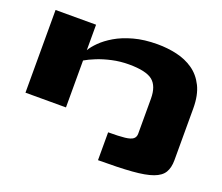

<svg xmlns="http://www.w3.org/2000/svg" viewBox="-119 -680 1235 1069"><g transform="rotate(20 499.0 -145.0)"><path d="M45 0V-490H285V-339Q298 -362 326.5 -390.5Q355 -419 399 -445Q443 -471 504.5 -488Q566 -505 645 -505Q704 -505 759 -492.5Q814 -480 857.5 -450Q901 -420 927 -368Q953 -316 953 -237V70Q953 114 936 142.5Q919 171 875.5 187Q832 203 753.5 209Q675 215 553 215V50Q617 50 651.5 46Q686 42 699.5 31Q713 20 713 0V-207Q713 -282 674 -313.5Q635 -345 533 -345Q482 -345 434.5 -334.5Q387 -324 348.5 -308.5Q310 -293 285 -278V0Z"/></g></svg>

Font: Syne ExtraBold
Style: Regular
Weight: 800
Designer: Lucas Descroix
Foundry: Bonjour Monde
Version: Version 2.200; ttfautohint (v1.8.4)